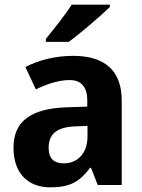

<svg xmlns="http://www.w3.org/2000/svg" viewBox="-20 -795 609 825"><path d="M452 -775H288C260 -730 207 -665 177 -628V-615H275C324 -650 414 -728 452 -765ZM295 -555C215 -555 145 -536 89 -507L134 -411C182 -434 232 -451 279 -451C326 -451 355 -425 355 -363V-337L267 -334C115 -329 38 -275 38 -161C38 -44 106 10 196 10C282 10 323 -15 367 -74H371L400 0H503V-364C503 -493 428 -555 295 -555ZM356 -254V-209C356 -133 310 -93 254 -93C215 -93 189 -111 189 -160C189 -214 218 -249 304 -252Z"/></svg>

Font: Noto Sans Display
Style: Bold
Weight: 700
Designer: Monotype Design Team
Foundry: Monotype Imaging Inc.
Version: Version 1.900